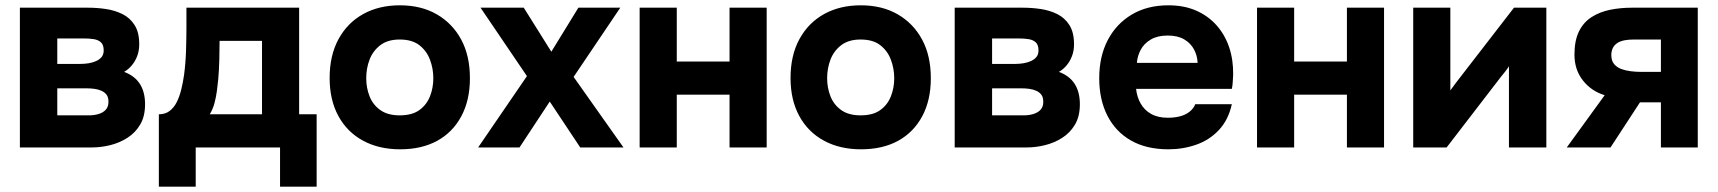

<svg xmlns="http://www.w3.org/2000/svg" viewBox="-20 -556 6478 724"><path d="M55 0V-527H312Q346 -527 379.5 -522Q413 -517 441.5 -503Q470 -489 487.5 -461.5Q505 -434 505 -389Q505 -365 497.5 -345Q490 -325 477 -309.5Q464 -294 448 -285Q488 -270 507.5 -239.5Q527 -209 527 -163Q527 -117 508.5 -86Q490 -55 460 -36Q430 -17 395 -8.5Q360 0 327 0ZM196 -121H315Q336 -121 353 -126.5Q370 -132 379.5 -143Q389 -154 389 -172Q389 -189 382 -198.5Q375 -208 363 -213.5Q351 -219 336 -221Q321 -223 304 -223H196ZM196 -315H284Q299 -315 314.5 -317.5Q330 -320 343 -326Q356 -332 363.5 -341.5Q371 -351 371 -366Q371 -387 360.5 -396.5Q350 -406 333 -408.5Q316 -411 297 -411H196Z M579 148V-125Q603 -125 619.5 -137.5Q636 -150 646.5 -171Q657 -192 663.5 -218.5Q670 -245 674 -273Q680 -318 681.5 -365.5Q683 -413 683 -452Q683 -471 683 -489.5Q683 -508 683 -527H1108V-125H1174V148H1036V0H718V148ZM771 -125H968V-402H808Q808 -369 807 -331Q806 -293 803 -258Q801 -237 798 -214Q795 -191 789 -168Q783 -145 771 -125Z M1489 7Q1409 7 1349 -25.5Q1289 -58 1256 -118.5Q1223 -179 1223 -262Q1223 -347 1256.5 -408.5Q1290 -470 1349.5 -503Q1409 -536 1488 -536Q1568 -536 1627 -502Q1686 -468 1719 -407Q1752 -346 1752 -261Q1752 -178 1719.5 -117.5Q1687 -57 1628.5 -25Q1570 7 1489 7ZM1487 -121Q1534 -121 1561.5 -141Q1589 -161 1601.5 -193Q1614 -225 1614 -261Q1614 -297 1601.5 -330.5Q1589 -364 1561.5 -385.5Q1534 -407 1487 -407Q1442 -407 1414 -385.5Q1386 -364 1373.5 -331Q1361 -298 1361 -261Q1361 -225 1373.5 -193Q1386 -161 1414 -141Q1442 -121 1487 -121Z M1783 0 1967 -269 1792 -527H1955L2059 -361L2161 -527H2319L2143 -266L2331 0H2168L2053 -173L1939 0Z M2392 0V-527H2532V-324H2731V-527H2871V0H2731V-199H2532V0Z M3227 7Q3147 7 3087 -25.5Q3027 -58 2994 -118.5Q2961 -179 2961 -262Q2961 -347 2994.5 -408.5Q3028 -470 3087.5 -503Q3147 -536 3226 -536Q3306 -536 3365 -502Q3424 -468 3457 -407Q3490 -346 3490 -261Q3490 -178 3457.5 -117.5Q3425 -57 3366.5 -25Q3308 7 3227 7ZM3225 -121Q3272 -121 3299.5 -141Q3327 -161 3339.5 -193Q3352 -225 3352 -261Q3352 -297 3339.5 -330.5Q3327 -364 3299.5 -385.5Q3272 -407 3225 -407Q3180 -407 3152 -385.5Q3124 -364 3111.5 -331Q3099 -298 3099 -261Q3099 -225 3111.5 -193Q3124 -161 3152 -141Q3180 -121 3225 -121Z M3580 0V-527H3837Q3871 -527 3904.5 -522Q3938 -517 3966.5 -503Q3995 -489 4012.5 -461.5Q4030 -434 4030 -389Q4030 -365 4022.5 -345Q4015 -325 4002 -309.5Q3989 -294 3973 -285Q4013 -270 4032.5 -239.5Q4052 -209 4052 -163Q4052 -117 4033.5 -86Q4015 -55 3985 -36Q3955 -17 3920 -8.5Q3885 0 3852 0ZM3721 -121H3840Q3861 -121 3878 -126.5Q3895 -132 3904.5 -143Q3914 -154 3914 -172Q3914 -189 3907 -198.5Q3900 -208 3888 -213.5Q3876 -219 3861 -221Q3846 -223 3829 -223H3721ZM3721 -315H3809Q3824 -315 3839.5 -317.5Q3855 -320 3868 -326Q3881 -332 3888.5 -341.5Q3896 -351 3896 -366Q3896 -387 3885.5 -396.5Q3875 -406 3858 -408.5Q3841 -411 3822 -411H3721Z M4386 7Q4303 7 4245 -26Q4187 -59 4156 -119.5Q4125 -180 4125 -261Q4125 -343 4157 -404.5Q4189 -466 4247.5 -501Q4306 -536 4386 -536Q4445 -536 4490.5 -516Q4536 -496 4567.5 -460.5Q4599 -425 4615 -377.5Q4631 -330 4630 -274Q4629 -260 4628.5 -247Q4628 -234 4625 -221H4264Q4267 -191 4281 -166Q4295 -141 4320.5 -126.5Q4346 -112 4384 -112Q4409 -112 4430 -117.5Q4451 -123 4466 -135Q4481 -147 4487 -163H4625Q4612 -104 4576.5 -66Q4541 -28 4491 -10.5Q4441 7 4386 7ZM4267 -319H4496Q4495 -346 4482.5 -369.5Q4470 -393 4445.5 -407.5Q4421 -422 4383 -422Q4345 -422 4319.5 -407Q4294 -392 4281.5 -368.5Q4269 -345 4267 -319Z M4720 0V-527H4860V-324H5059V-527H5199V0H5059V-199H4860V0Z M5309 0V-527H5449V-215Q5456 -225 5464 -235.5Q5472 -246 5478 -254L5689 -527H5811V0H5670V-306Q5663 -295 5654.5 -284.5Q5646 -274 5638 -264L5435 0Z M5888 0 6031 -197Q5981 -212 5949 -252.5Q5917 -293 5917 -350Q5917 -403 5934 -437.5Q5951 -472 5981.5 -491.5Q6012 -511 6051 -519Q6090 -527 6134 -527H6382V0H6243V-170H6164L6053 0ZM6166 -285H6243V-407H6141Q6121 -407 6105.5 -404Q6090 -401 6079 -394Q6068 -387 6062 -375.5Q6056 -364 6056 -348Q6056 -327 6066.5 -314.5Q6077 -302 6093 -296Q6109 -290 6128.5 -287.5Q6148 -285 6166 -285Z"/></svg>

Font: Onest
Style: Bold
Weight: 700
Designer: Dmitri Voloshin, Andrey Kudryavtsev
Foundry: Dmitri Voloshin, Andrey Kudryavtsev
Version: Version 1.000;gftools[0.9.33]